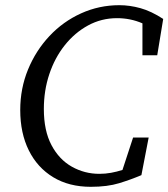

<svg xmlns="http://www.w3.org/2000/svg" viewBox="-20 -705 649 740"><path d="M330 15Q246 15 185 -22Q124 -59 91 -125.5Q58 -192 58 -281Q58 -364 88 -437Q118 -510 170.5 -566Q223 -622 292.5 -653.5Q362 -685 440 -685Q480 -685 521.5 -673.5Q563 -662 609 -632L586 -492H529V-615Q483 -635 431 -635Q371 -635 319.5 -607Q268 -579 229.5 -530.5Q191 -482 170 -419Q149 -356 149 -285Q149 -201 178.5 -145.5Q208 -90 257 -62.5Q306 -35 363 -35Q386 -35 408 -39Q430 -43 452 -50L493 -175H553L525 -30Q485 -13 439.5 1Q394 15 330 15Z"/></svg>

Font: Source Serif Pro
Style: Italic
Weight: 400
Italic angle: -12°
Designer: Frank Grießhammer
Foundry: Adobe Systems Incorporated
Version: Version 3.001;hotconv 1.0.111;makeotfexe 2.5.65597